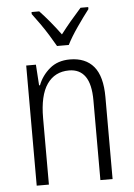

<svg xmlns="http://www.w3.org/2000/svg" viewBox="-54 -806 589 847"><g transform="rotate(-5 240.5 -382.5)"><path d="M268 -542Q337 -542 373.5 -498.5Q410 -455 410 -363V0H356V-353Q356 -425 331.5 -459.5Q307 -494 260 -494Q197 -494 162.5 -444.5Q128 -395 128 -294V0H74V-532H117L123 -440H127Q143 -482 178.5 -512Q214 -542 268 -542ZM217 -606Q204 -629 187 -656.5Q170 -684 151.5 -710Q133 -736 118 -756V-765H152Q173 -743 197.5 -713.5Q222 -684 243 -655Q266 -685 287.5 -710.5Q309 -736 335 -765H369V-756Q345 -725 315.5 -682.5Q286 -640 269 -606Z"/></g></svg>

Font: Noto Sans Khmer UI Condensed Light
Style: Regular
Weight: 300
Width: 3
Designer: Danh Hong and the Monotype Design Team
Foundry: Monotype Imaging Inc.
Version: Version 2.002; ttfautohint (v1.8.4.7-5d5b)